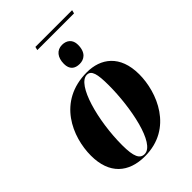

<svg xmlns="http://www.w3.org/2000/svg" viewBox="-248 -948 1061 1061"><g transform="rotate(-45 282.0 -418.0)"><path d="M232 -826H519L524 -846H237ZM344 -606C377 -606 412 -625 412 -688C412 -729 385 -750 349 -750C307 -750 282 -718 282 -668C282 -625 306 -606 344 -606ZM238 10C456 10 536 -194 536 -333C536 -484 446 -546 339 -546C110 -546 29 -348 29 -204C29 -60 111 10 238 10ZM245 0C209 0 192 -32 192 -123C192 -312 252 -536 329 -536C364 -536 374 -498 374 -409C374 -238 328 0 245 0Z"/></g></svg>

Font: Noto Serif Display Condensed Black
Style: Italic
Weight: 900
Width: 3
Italic angle: -12°
Designer: Monotype Design Team
Foundry: Monotype Imaging Inc.
Version: Version 2.009